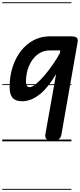

<svg xmlns="http://www.w3.org/2000/svg" viewBox="-25 -1250 708 1698"><path d="M171 -354.5Q113 -354.5 86.5 -384.8Q60 -415 60 -478.5Q60 -575.5 86.5 -657.5Q113 -739.5 160.8 -800.2Q208.5 -861 273 -894.8Q337.5 -928.5 413 -928.5H602.5Q639.5 -928.5 653 -916.8Q666.5 -905 661.5 -877.5L517.5 -57Q512.5 -29 488.5 -14.5Q464.5 0 438 0Q413 0 391.8 -15.2Q370.5 -30.5 376.5 -64L471 -594.5Q392.5 -464.5 318.5 -409.5Q244.5 -354.5 171 -354.5ZM204.5 -525.5Q204.5 -502.5 213.5 -490.8Q222.5 -479 236.5 -479Q258.5 -479 293.2 -507.5Q328 -536 367 -581.5Q406 -627 442.5 -679.8Q479 -732.5 504.5 -780.5L508.5 -804H413Q352.5 -804 305.5 -767Q258.5 -730 231.5 -667Q204.5 -604 204.5 -525.5ZM171 -354.5Q113 -354.5 86.5 -384.8Q60 -415 60 -478.5Q60 -575.5 86.5 -657.5Q113 -739.5 160.8 -800.2Q208.5 -861 273 -894.8Q337.5 -928.5 413 -928.5H602.5Q639.5 -928.5 653 -916.8Q666.5 -905 661.5 -877.5L517.5 -57Q512.5 -29 488.5 -14.5Q464.5 0 438 0Q413 0 391.8 -15.2Q370.5 -30.5 376.5 -64L471 -594.5Q392.5 -464.5 318.5 -409.5Q244.5 -354.5 171 -354.5ZM204.5 -525.5Q204.5 -502.5 213.5 -490.8Q222.5 -479 236.5 -479Q258.5 -479 293.2 -507.5Q328 -536 367 -581.5Q406 -627 442.5 -679.8Q479 -732.5 504.5 -780.5L508.5 -804H413Q352.5 -804 305.5 -767Q258.5 -730 231.5 -667Q204.5 -604 204.5 -525.5ZM-5 420.5H606.5V428.5H-5ZM-5 -16H606.5V0H-5ZM-5 -505.5H606.5V-497.5H-5ZM-5 -1230H606.5V-1222H-5Z"/></svg>

Font: Edu VIC WA NT Pre Guide
Style: Regular
Weight: 400
Designer: Tina and Corey Anderson, Eben Sorkin, Mirko Velimirovic
Foundry: Google for Education
Version: Version 1.000